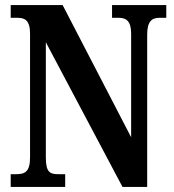

<svg xmlns="http://www.w3.org/2000/svg" viewBox="-20 -734 685 754"><path d="M22 0H236V-50H208C176 -50 160 -58 160 -116V-568L461 0H558V-598C558 -651 577 -664 606 -664H633V-714H420V-664H447C474 -664 495 -653 495 -602V-195L226 -714H22V-664H49C76 -664 98 -656 98 -602V-116C98 -58 77 -50 43 -50H22Z"/></svg>

Font: Noto Serif Myanmar ExtraCondensed
Style: Bold
Weight: 700
Width: 2
Designer: Ben Mitchell and the Monotype Design Team
Foundry: Monotype Imaging Inc.
Version: Version 2.106